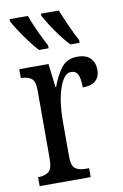

<svg xmlns="http://www.w3.org/2000/svg" viewBox="-87 -817 557 867"><g transform="rotate(-10 191.5 -383.0)"><path d="M23 0V-41H26Q52 -41 70.5 -53.5Q89 -66 89 -113V-427Q89 -471 71 -483Q53 -495 27 -495H24V-536H158L171 -428H174Q191 -476 217 -511Q243 -546 292 -546Q332 -546 351.5 -525.5Q371 -505 371 -471Q371 -441 352 -423Q333 -405 292 -405Q292 -446 283 -464.5Q274 -483 251 -483Q233 -483 219 -464Q205 -445 195.5 -414.5Q186 -384 181.5 -347.5Q177 -311 177 -276V-108Q177 -64 195 -52.5Q213 -41 238 -41H257V0ZM271 -606Q253 -624 231.5 -652.5Q210 -681 191.5 -710Q173 -739 164 -756V-766H246Q259 -732 278 -690Q297 -648 313 -619V-606ZM127 -606Q110 -624 88.5 -652.5Q67 -681 48 -710Q29 -739 20 -756V-766H104Q116 -732 135.5 -690Q155 -648 171 -619V-606Z"/></g></svg>

Font: Noto Serif ExtraCondensed
Style: Regular
Weight: 400
Width: 2
Designer: Monotype Design Team
Foundry: Monotype Imaging Inc.
Version: Version 2.015